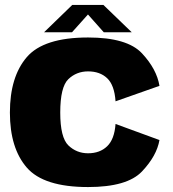

<svg xmlns="http://www.w3.org/2000/svg" viewBox="-20 -750 700 776"><path d="M336 6Q494 6 553.8 -57Q613.5 -120 624.5 -184L447 -249Q442.5 -187 413 -158.8Q383.5 -130.5 336 -130.5Q289.5 -130.5 256.5 -162.2Q223.5 -194 223.5 -295Q223.5 -398.5 256.2 -430Q289 -461.5 336 -461.5Q384 -461.5 413.2 -433.8Q442.5 -406 447 -340.5L624.5 -403Q613.5 -470.5 553.8 -534.5Q494 -598.5 336 -598.5Q156.5 -598.5 88.2 -519Q20 -439.5 20 -295Q20 -151.5 88.2 -72.8Q156.5 6 336 6ZM158 -619.5H271L335.5 -691.5L399.5 -619.5H512.5L398 -730H272Z"/></svg>

Font: Anybody Thin ExtraBold
Style: Regular
Weight: 800
Version: Version 1.113;gftools[0.9.25]